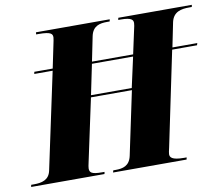

<svg xmlns="http://www.w3.org/2000/svg" viewBox="-116 -809 1052 905"><g transform="rotate(-10 409.5 -357.0)"><path d="M-38 0H313L315 -10H303C253 -10 244 -19 244 -39C244 -45 246 -54 249 -68L313 -367H509L445 -64C435 -17 402 -10 369 -10H357L354 0H706L708 -10H696C636 -10 629 -25 629 -39C629 -45 631 -54 635 -71L729 -522H848L851 -532H732L756 -650C767 -697 804 -704 843 -704H855L857 -714H505L503 -704H515C568 -704 574 -691 574 -677C574 -670 572 -660 568 -643L544 -532H347L371 -650C381 -697 414 -704 450 -704H462L464 -714H111L110 -704H122C184 -704 188 -692 188 -676C188 -670 185 -657 180 -633L159 -532H71L69 -522H157L59 -62C50 -17 14 -10 -23 -10H-36ZM315 -377 345 -522H542L510 -377Z"/></g></svg>

Font: Noto Serif Display SemiCondensed Black
Style: Italic
Weight: 900
Width: 4
Italic angle: -12°
Designer: Monotype Design Team
Foundry: Monotype Imaging Inc.
Version: Version 2.009